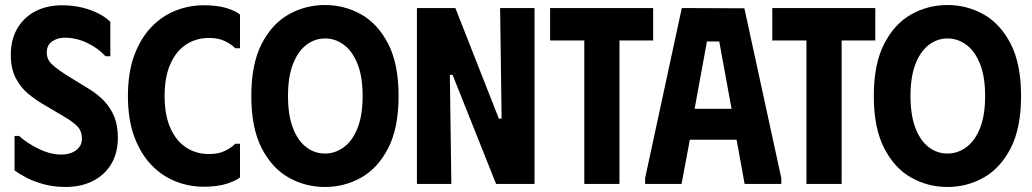

<svg xmlns="http://www.w3.org/2000/svg" viewBox="-20 -732 4107 764"><path d="M449 -185Q449 -123 422.5 -79Q396 -35 349 -11.5Q302 12 241 12Q193 12 152 0.5Q111 -11 81.5 -27Q52 -43 38 -54V-191H56Q88 -162 134.5 -139.5Q181 -117 224 -117Q247 -117 265.5 -124.5Q284 -132 295 -146Q306 -160 306 -180Q306 -210 288.5 -228.5Q271 -247 235 -268L152 -317Q121 -335 91.5 -359.5Q62 -384 42.5 -421.5Q23 -459 23 -513Q23 -577 50.5 -621.5Q78 -666 123.5 -688.5Q169 -711 226 -711Q270 -711 306.5 -702Q343 -693 371.5 -678.5Q400 -664 419 -645V-508H400Q370 -541 326.5 -561.5Q283 -582 238 -582Q208 -582 187 -567Q166 -552 166 -523Q166 -494 190 -473Q214 -452 253 -428L336 -377Q370 -356 395 -329.5Q420 -303 434.5 -268Q449 -233 449 -185Z M489 -350Q489 -443 514 -511Q539 -579 581.5 -623.5Q624 -668 678 -689.5Q732 -711 790 -711Q846 -711 882.5 -699.5Q919 -688 935 -674V-540H916Q902 -555 876 -568Q850 -581 812 -581Q760 -581 720 -554.5Q680 -528 657.5 -476.5Q635 -425 635 -350Q635 -275 657.5 -223.5Q680 -172 720 -145.5Q760 -119 812 -119Q850 -119 876 -132Q902 -145 916 -160H935V-26Q919 -13 882.5 -1Q846 11 790 11Q732 11 678 -10.5Q624 -32 581.5 -76.5Q539 -121 514 -189Q489 -257 489 -350Z M980 -350Q980 -477 1021 -557Q1062 -637 1128.5 -674.5Q1195 -712 1273 -712Q1351 -712 1417.5 -674.5Q1484 -637 1525 -557Q1566 -477 1566 -350Q1566 -223 1525 -143Q1484 -63 1417.5 -25.5Q1351 12 1273 12Q1195 12 1128.5 -25.5Q1062 -63 1021 -143Q980 -223 980 -350ZM1126 -350Q1126 -274 1145.5 -223Q1165 -172 1198.5 -146.5Q1232 -121 1273 -121Q1314 -121 1348.5 -146.5Q1383 -172 1403 -223Q1423 -274 1423 -350Q1423 -427 1402.5 -478Q1382 -529 1348 -554Q1314 -579 1274 -579Q1232 -579 1198.5 -553Q1165 -527 1145.5 -476.5Q1126 -426 1126 -350Z M1970 -700H2107V0H1954L1781 -434H1770L1776 0H1639V-700H1792L1965 -260H1976Z M2579 -700V-571H2445V0H2305V-571H2169V-700Z M2547 0V-23L2693 -700L2942 -699L3089 -23V0H2943L2911 -176H2725L2692 0ZM2744 -299H2891L2842 -567H2793Z M3463 -700V-571H3329V0H3189V-571H3053V-700Z M3457 -350Q3457 -477 3498 -557Q3539 -637 3605.5 -674.5Q3672 -712 3750 -712Q3828 -712 3894.5 -674.5Q3961 -637 4002 -557Q4043 -477 4043 -350Q4043 -223 4002 -143Q3961 -63 3894.5 -25.5Q3828 12 3750 12Q3672 12 3605.5 -25.5Q3539 -63 3498 -143Q3457 -223 3457 -350ZM3603 -350Q3603 -274 3622.5 -223Q3642 -172 3675.5 -146.5Q3709 -121 3750 -121Q3791 -121 3825.5 -146.5Q3860 -172 3880 -223Q3900 -274 3900 -350Q3900 -427 3879.5 -478Q3859 -529 3825 -554Q3791 -579 3751 -579Q3709 -579 3675.5 -553Q3642 -527 3622.5 -476.5Q3603 -426 3603 -350Z"/></svg>

Font: Phudu Light SemiBold
Style: Regular
Weight: 600
Version: Version 1.005;gftools[0.9.23]